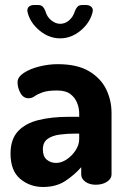

<svg xmlns="http://www.w3.org/2000/svg" viewBox="-20 -737 511 766"><path d="M152 9Q99 9 60.5 -23.5Q22 -56 22 -124Q22 -181 51.5 -213Q81 -245 133.5 -258Q186 -271 255 -271H296V-284Q296 -306 287.5 -327Q279 -348 260.5 -362Q242 -376 208 -376Q170 -376 149.5 -368.5Q129 -361 118 -353Q107 -345 94 -345Q73 -345 61.5 -366Q50 -387 50 -409Q50 -430 75.5 -446.5Q101 -463 138 -472Q175 -481 210 -481Q288 -481 335 -453Q382 -425 403.5 -381Q425 -337 425 -286V-41Q425 -24 407 -12Q389 0 362 0Q337 0 320.5 -12Q304 -24 304 -41V-70Q277 -39 240.5 -15Q204 9 152 9ZM204 -87Q225 -87 246 -101Q267 -115 281.5 -137Q296 -159 296 -183V-204H281Q248 -204 218 -200Q188 -196 169.5 -182.5Q151 -169 151 -141Q151 -113 166.5 -100Q182 -87 204 -87ZM220 -584Q176 -584 138.5 -614.5Q101 -645 90 -688Q87 -702 94.5 -709.5Q102 -717 116 -717H132Q144 -717 150.5 -710.5Q157 -704 161 -693Q167 -670 184.5 -656Q202 -642 220 -642Q240 -642 256 -656Q272 -670 279 -693Q283 -704 289.5 -710.5Q296 -717 308 -717H324Q337 -717 345 -709Q353 -701 349 -687Q338 -645 301 -614.5Q264 -584 220 -584Z"/></svg>

Font: Dosis
Style: Bold
Weight: 700
Designer: EdgarTolentino, PabloImpallari, IginoMarini
Foundry: EdgarTolentino, PabloImpallari, IginoMarini
Version: Version 3.001; ttfautohint (v1.8.2)